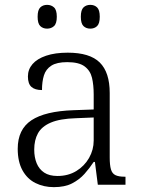

<svg xmlns="http://www.w3.org/2000/svg" viewBox="-20 -761 584 791"><path d="M202 10Q160 10 126 -7Q92 -24 72.5 -59.5Q53 -95 53 -148Q53 -228 109.5 -265.5Q166 -303 283 -307L366 -310V-372Q366 -411 359 -440.5Q352 -470 328.5 -487.5Q305 -505 257 -505Q214 -505 191.5 -490.5Q169 -476 161 -450.5Q153 -425 153 -390Q124 -390 109.5 -403Q95 -416 95 -446Q95 -475 114 -497Q133 -519 170 -531.5Q207 -544 259 -544Q350 -544 391 -503.5Q432 -463 432 -378V-112Q432 -81 437 -63.5Q442 -46 455.5 -39.5Q469 -33 493 -33H497V0H383L371 -94H366Q349 -68 328 -44.5Q307 -21 277 -5.5Q247 10 202 10ZM217 -36Q261 -36 294.5 -56.5Q328 -77 347 -110.5Q366 -144 366 -182V-277L293 -274Q227 -272 189.5 -256Q152 -240 136.5 -212Q121 -184 121 -145Q121 -113 131 -88.5Q141 -64 162 -50Q183 -36 217 -36ZM352 -643Q335 -643 324 -653.5Q313 -664 313 -692Q313 -720 324 -730.5Q335 -741 352 -741Q369 -741 380 -730.5Q391 -720 391 -692Q391 -664 380 -653.5Q369 -643 352 -643ZM174 -643Q157 -643 146 -653.5Q135 -664 135 -692Q135 -720 146 -730.5Q157 -741 174 -741Q191 -741 202.5 -730.5Q214 -720 214 -692Q214 -664 202.5 -653.5Q191 -643 174 -643Z"/></svg>

Font: Noto Rashi Hebrew Light
Style: Regular
Weight: 300
Version: Version 1.006